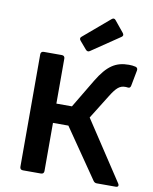

<svg xmlns="http://www.w3.org/2000/svg" viewBox="-93 -926 793 996"><g transform="rotate(10 303.5 -428.5)"><path d="M483.4 -792 435.5 -850.6C429.7 -858.4 421.9 -859.4 414.1 -852.5L276.4 -735.4C268.6 -729.5 268.6 -721.7 275.4 -713.9L310.5 -672.9C316.4 -666 324.2 -664.1 332 -669.9L480.5 -770.5C489.3 -776.4 490.2 -783.2 483.4 -792ZM390.6 -330.1 467.8 -454.1C499 -504.9 516.6 -518.6 544.9 -518.6C547.9 -518.6 552.7 -518.6 558.6 -517.6C566.4 -516.6 572.3 -519.5 574.2 -530.3L589.8 -612.3C591.8 -621.1 587.9 -628.9 579.1 -630.9C567.4 -633.8 555.7 -634.8 543.9 -634.8C475.6 -634.8 431.6 -607.4 379.9 -521.5L290 -371.1H208V-608.4C208 -618.2 202.1 -624 192.4 -624H96.7C86.9 -624 81.1 -618.2 81.1 -608.4V-15.6C81.1 -5.9 86.9 0 96.7 0H192.4C202.1 0 208 -5.9 208 -15.6V-269.5H289.1L467.8 -9.8C472.7 -2.9 478.5 0 486.3 0H585.9C598.6 0 602.5 -7.8 595.7 -18.6Z"/></g></svg>

Font: Ed Sans Neue SemiBold
Style: Regular
Weight: 600
Designer: Stephen Hutchings
Version: Version 1.004;PS 001.004;hotconv 1.0.88;makeotf.lib2.5.64775